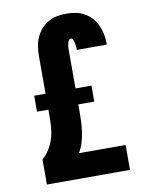

<svg xmlns="http://www.w3.org/2000/svg" viewBox="-84 -804 668 865"><g transform="rotate(-10 250.0 -371.5)"><path d="M60 0V-114Q79 -131 92.5 -153Q106 -175 113.5 -199.5Q121 -224 123 -249.5Q125 -275 125 -300V-331H73V-404H125V-574Q125 -596 128 -617.5Q131 -639 139.5 -659Q148 -679 162.5 -696Q177 -713 196 -724Q215 -735 236.5 -739Q258 -743 280 -743Q301 -743 322 -739Q343 -735 361 -725Q379 -715 393.5 -699.5Q408 -684 417 -665Q426 -646 430.5 -625Q435 -604 435 -583V-574H298V-577Q298 -582 297.5 -587Q297 -592 296.5 -596.5Q296 -601 295 -606Q294 -611 292.5 -615.5Q291 -620 288 -624.5Q285 -629 280 -629Q275 -629 271.5 -624.5Q268 -620 266.5 -615Q265 -610 264 -605Q263 -600 262.5 -594.5Q262 -589 262 -584Q262 -579 262 -574V-404H335V-331H262V-300Q262 -276 261 -252Q260 -228 256.5 -204.5Q253 -181 246 -158Q239 -135 227 -114H440V0Z"/></g></svg>

Font: Iosevka Curly Slab Heavy
Style: Regular
Weight: 900
Monospace: yes
Designer: Belleve Invis
Foundry: Belleve Invis
Version: Version 22.1.2; ttfautohint (v1.8.4)